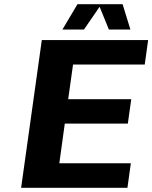

<svg xmlns="http://www.w3.org/2000/svg" viewBox="-20 -890 722 910"><path d="M666 -584H665H326.2L303.2 -419.9H602.1L585.9 -304.2H287.1L261.2 -116.2H600.1L584 0H80.1L178.2 -700.2H682.1ZM560.1 -870.1H561L598.1 -750H496.1L452.1 -857.9L377.9 -750H275.9L347.2 -870.1Z"/></svg>

Font: Fivo Sans Modern
Style: Italic
Weight: 700
Designer: Alexander Slobzheninov
Foundry: Alexander Slobzheninov
Version: 1.0